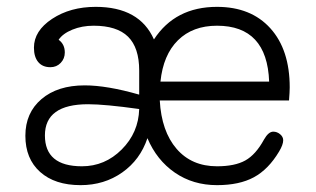

<svg xmlns="http://www.w3.org/2000/svg" viewBox="-20 -530 921 560"><path d="M825 -275Q825 -263 823 -237H446Q451 -147 495 -96Q539 -45 613 -45Q665 -45 695.5 -62Q726 -79 750 -123Q763 -146 777 -146Q788 -146 797 -138.5Q806 -131 806 -121Q806 -108 794 -88Q763 -36 720.5 -13Q678 10 613 10Q543 10 490 -26.5Q437 -63 410 -127Q389 -64 336.5 -27Q284 10 215 10Q140 10 97 -28.5Q54 -67 54 -134Q54 -201 101 -241Q148 -281 227 -281Q292 -281 386 -254V-324Q386 -391 353.5 -423Q321 -455 253 -455Q219 -455 191 -443.5Q163 -432 151 -414Q169 -401 169 -377Q169 -359 157 -346.5Q145 -334 127 -334Q104 -334 91.5 -349Q79 -364 79 -391Q79 -440 132 -475Q185 -510 259 -510Q387 -510 429 -415Q491 -510 613 -510Q712 -510 768.5 -447.5Q825 -385 825 -275ZM613 -455Q542 -455 499 -412.5Q456 -370 448 -292H765Q759 -455 613 -455ZM219 -45Q286 -45 335 -94Q384 -143 386 -212Q286 -226 237 -226Q111 -226 111 -135Q111 -45 219 -45Z"/></svg>

Font: Solway Light
Style: Regular
Weight: 300
Designer: Mariya V. Pigoulevskaya
Foundry: The Northern Block Ltd.
Version: Version 1.000;hotconv 1.0.109;makeotfexe 2.5.65596